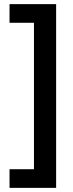

<svg xmlns="http://www.w3.org/2000/svg" viewBox="-20 -744 354 927"><path d="M26 73H144V-634H26V-724H251V163H26Z"/></svg>

Font: Noto Sans Hebrew Condensed SemiBold
Style: Regular
Weight: 600
Width: 3
Designer: Monotype Design Team
Foundry: Monotype Imaging Inc.
Version: Version 2.004; ttfautohint (v1.8.4.7-5d5b)